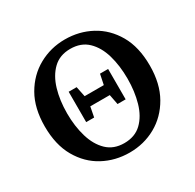

<svg xmlns="http://www.w3.org/2000/svg" viewBox="-152 -844 1038 1024"><g transform="rotate(-30 367.0 -332.0)"><path d="M246 -241V-428H295L308 -365H426L439 -428H489V-241H439L427 -303H307L295 -241ZM367 -42Q433 -42 474 -81.5Q515 -121 534 -187Q553 -253 553 -332Q553 -412 534 -477.5Q515 -543 474 -582.5Q433 -622 367 -622Q302 -622 261 -582.5Q220 -543 200.5 -477.5Q181 -412 181 -332Q181 -253 200.5 -187Q220 -121 261 -81.5Q302 -42 367 -42ZM367 16Q279 16 205.5 -23.5Q132 -63 87.5 -140.5Q43 -218 43 -331Q43 -443 87.5 -520.5Q132 -598 206 -639Q280 -680 367 -680Q455 -680 528.5 -640.5Q602 -601 646.5 -524Q691 -447 691 -333Q691 -222 646.5 -144Q602 -66 528.5 -25Q455 16 367 16Z"/></g></svg>

Font: Source Serif 4 SmText Semibold
Style: Regular
Weight: 600
Designer: Frank Grießhammer
Foundry: Adobe
Version: Version 4.005;hotconv 1.1.0;makeotfexe 2.6.0